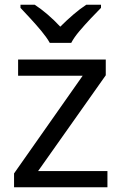

<svg xmlns="http://www.w3.org/2000/svg" viewBox="-20 -786 510 806"><path d="M431 0H39V-58L327 -468H56V-536H424V-470L140 -68H431ZM189 -606Q176 -629 154 -655.5Q132 -682 108 -708Q84 -734 66 -753V-766H126Q152 -749 180 -725Q208 -701 233 -674Q260 -701 288 -725Q316 -749 342 -766H404V-753Q385 -734 360.5 -708Q336 -682 313.5 -655.5Q291 -629 279 -606Z"/></svg>

Font: Noto Sans Ogham
Style: Regular
Weight: 400
Designer: Monotype Design Team
Foundry: Monotype Imaging Inc.
Version: Version 2.001; ttfautohint (v1.8.4.7-5d5b)